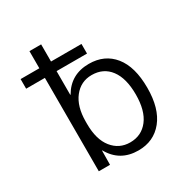

<svg xmlns="http://www.w3.org/2000/svg" viewBox="-174 -889 998 1038"><g transform="rotate(-30 325.0 -370.0)"><path d="M35 -583V-643H152V-750H225V-643H415V-583H225V-435H227Q282 -530 395 -530Q493 -530 549 -460.5Q605 -391 605 -260Q605 -131 548 -60.5Q491 10 395 10Q280 10 225 -88H223L222 0H152V-583ZM378 -470Q310 -470 267.5 -416Q225 -362 225 -267V-253Q225 -156 267.5 -103Q310 -50 378 -50Q449 -50 491 -104.5Q533 -159 533 -260Q533 -361 492 -415.5Q451 -470 378 -470Z"/></g></svg>

Font: M PLUS 1p
Style: Regular
Weight: 400
Version: Version 1.062